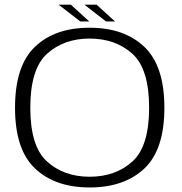

<svg xmlns="http://www.w3.org/2000/svg" viewBox="-20 -800 783 824"><path d="M364.5 4.5Q513 4.5 599.2 -76.5Q685.5 -157.5 685.5 -337.5Q685.5 -517.5 599.2 -599.2Q513 -681 364.5 -681Q216 -681 130.2 -599.5Q44.5 -518 44.5 -337.5Q44.5 -157.5 130.8 -76.5Q217 4.5 364.5 4.5ZM364.5 -41.5Q255 -41.5 182.5 -106.2Q110 -171 110 -337.5Q110 -505 182.5 -569.8Q255 -634.5 364.5 -634.5Q475 -634.5 547.5 -569.8Q620 -505 620 -337.5Q620 -171 547.5 -106.2Q475 -41.5 364.5 -41.5ZM435 -708H473.5L394.5 -780H342ZM324.5 -708H363L284 -780H231.5Z"/></svg>

Font: Anybody SemiExpanded Light
Style: Regular
Weight: 300
Width: 6
Version: Version 1.113;gftools[0.9.25]